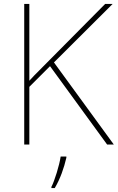

<svg xmlns="http://www.w3.org/2000/svg" viewBox="-20 -734 598 975"><path d="M558 0 254 -417 552 -714H514L179 -376C161 -358 144 -341 129 -324V-714H103V0H129V-293L234 -398L524 0ZM317 67V61H288C282 104 257 185 241 215V221H258C286 174 305 119 317 67Z"/></svg>

Font: Noto Sans Gurmukhi Thin
Style: Regular
Weight: 100
Designer: Jelle Bosma - Monotype Design Team
Foundry: Monotype Imaging Inc.
Version: Version 2.004